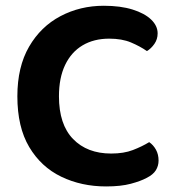

<svg xmlns="http://www.w3.org/2000/svg" viewBox="-20 -644 617 680"><path d="M538.3 -525.8Q538.3 -504.9 526.8 -488.5Q515.3 -472 500.4 -463.1Q475.4 -480.4 443.5 -493.8Q411.6 -507.1 366.9 -507.1Q312.5 -507.1 272.5 -483.4Q232.6 -459.7 210.7 -414.1Q188.8 -368.5 188.8 -303Q188.8 -203.1 238.8 -151.7Q288.7 -100.2 373.8 -100.2Q418.6 -100.2 450.6 -112.6Q482.7 -124.9 508.4 -140.6Q523 -130.7 532.3 -113.9Q541.6 -97.2 541.6 -75.2Q541.6 -56.7 531.9 -40.9Q522.1 -25.1 498.5 -13.5Q478.8 -2.8 443.4 6.8Q408 16.3 355.9 16.3Q268.3 16.3 196.9 -18.2Q125.4 -52.7 83.4 -123.4Q41.5 -194 41.5 -303Q41.5 -407.3 83 -478.7Q124.4 -550 194.2 -586.8Q264 -623.6 347.7 -623.6Q406.6 -623.6 449.3 -610.3Q491.9 -597 515.1 -574.9Q538.3 -552.7 538.3 -525.8Z"/></svg>

Font: Baloo Tammudu 2
Style: Regular
Weight: 400
Designer: Maithili Shingre, Omkar Shende and Ek Type
Foundry: Ek Type
Version: Version 1.700